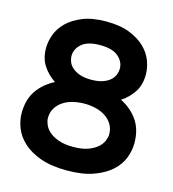

<svg xmlns="http://www.w3.org/2000/svg" viewBox="-112 -821 852 944"><g transform="rotate(15 314.0 -349.0)"><path d="M27 -185Q27 -255 59.5 -301.5Q92 -348 146 -375Q110 -398 85 -435Q60 -472 60 -526Q60 -559 73 -594.5Q86 -630 116 -659.5Q146 -689 194.5 -708.5Q243 -728 314 -728Q385 -728 433.5 -708.5Q482 -689 512 -659.5Q542 -630 555 -594.5Q568 -559 568 -526Q568 -472 543 -435Q518 -398 482 -375Q536 -348 568.5 -301.5Q601 -255 601 -185Q601 -148 586.5 -110Q572 -72 538 -41Q504 -10 449 10Q394 30 314 30Q234 30 179 10Q124 -10 90.5 -41Q57 -72 42 -110Q27 -148 27 -185ZM314 -90Q359 -90 389 -101Q419 -112 437 -128Q455 -144 462.5 -162.5Q470 -181 470 -195Q470 -224 457 -245.5Q444 -267 422.5 -281.5Q401 -296 373 -303Q345 -310 314 -310Q284 -310 255.5 -303Q227 -296 205.5 -281.5Q184 -267 171 -245.5Q158 -224 158 -195Q158 -181 165.5 -162.5Q173 -144 191 -128Q209 -112 239 -101Q269 -90 314 -90ZM191 -520Q191 -506 197 -490.5Q203 -475 217.5 -462Q232 -449 255.5 -440.5Q279 -432 314 -432Q349 -432 373 -440.5Q397 -449 411 -462Q425 -475 431 -490.5Q437 -506 437 -520Q437 -556 407 -582Q377 -608 314 -608Q251 -608 221 -582Q191 -556 191 -520Z"/></g></svg>

Font: Varela Round Precious
Style: Bold
Weight: 700
Version: Version 1.000